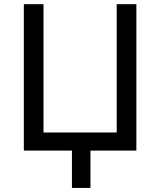

<svg xmlns="http://www.w3.org/2000/svg" viewBox="-20 -720 766 918"><path d="M94 0V-700H188V-86.5H538V-700H632V0ZM324 178.5V-46.5H412.5V178.5Z"/></svg>

Font: Geologica Cursive Light
Style: Regular
Weight: 300
Designer: Sindre Bremnes, Frode Helland
Foundry: Monokrom Skriftforlag AS
Version: Version 1.010;gftools[0.9.28]